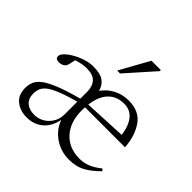

<svg xmlns="http://www.w3.org/2000/svg" viewBox="-169 -838 1017 1017"><g transform="rotate(45 339.0 -330.0)"><path d="M200 -399.5Q185.5 -399.5 167.2 -396.2Q149 -393 127.5 -385.5Q124 -366 120.2 -351.2Q116.5 -336.5 110 -330Q103.5 -323.5 93.8 -320.2Q84 -317 74.5 -317Q48 -317 48 -337.5Q48 -350.5 64 -366.5Q80 -382.5 105.8 -397.2Q131.5 -412 161.5 -421.5Q191.5 -431 220 -431Q272.5 -431 298 -412.5Q323.5 -394 331.5 -360.5Q356 -395.5 394.5 -415.8Q433 -436 480 -436Q558 -436 596.2 -382.8Q634.5 -329.5 640.5 -246.5H341Q340 -235.5 340 -223.5Q340 -135.5 386.8 -84.2Q433.5 -33 513.5 -33Q544 -33 573 -44.5Q602 -56 635.5 -83L645 -71.5Q602 -28.5 564.5 -9.2Q527 10 477 10Q416 10 367.8 -22.5Q319.5 -55 299 -110Q287 -51.5 250.2 -20.8Q213.5 10 160 10Q109.5 10 76.8 -16.8Q44 -43.5 44 -95.5Q44 -119 52.5 -140Q61 -161 86.2 -180.5Q111.5 -200 160.8 -219.8Q210 -239.5 291 -261.5V-311.5Q291 -352.5 270.2 -376Q249.5 -399.5 200 -399.5ZM473.5 -407Q419.5 -407 385.5 -372Q351.5 -337 343 -269L581.5 -280.5Q574 -340 547.2 -373.5Q520.5 -407 473.5 -407ZM95.5 -104Q95.5 -67 118 -47.5Q140.5 -28 177 -28Q224.5 -28 257.8 -61.5Q291 -95 291 -145V-239Q225 -220.5 185.8 -204.5Q146.5 -188.5 127.2 -172.8Q108 -157 101.8 -140.2Q95.5 -123.5 95.5 -104ZM323.5 -504.5 415.5 -670H485.5V-662L345.5 -504.5Z"/></g></svg>

Font: Newsreader Text Light
Style: Regular
Weight: 300
Designer: Hugues Gentile
Foundry: Production Type
Version: Version 1.002